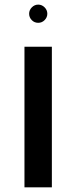

<svg xmlns="http://www.w3.org/2000/svg" viewBox="-20 -804 328 824"><path d="M202.6 -603.5V0H85V-603.5ZM105 -745.1Q105 -760.7 116.7 -772.5Q128.4 -784.2 144 -784.2Q159.7 -784.2 171.4 -772.5Q183.1 -760.7 183.1 -745.1Q183.1 -729.5 171.6 -717.8Q160.2 -706.1 144 -706.1Q127.4 -706.1 116.2 -717.8Q105 -729.5 105 -745.1Z"/></svg>

Font: Arimo SemiBold
Style: Regular
Weight: 600
Designer: Steve Matteson
Foundry: Monotype Imaging Inc.
Version: Version 1.33